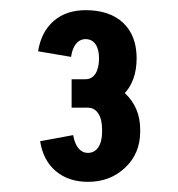

<svg xmlns="http://www.w3.org/2000/svg" viewBox="-20 -804 351 378"><path d="M148 -592V-648Q161 -648 168 -659Q175 -670 175 -690H249Q249 -643 222.5 -617.5Q196 -592 148 -592ZM181 -544V-550H256V-544ZM121 -592V-648H149V-592ZM175 -689Q175 -707 168 -717Q161 -727 148 -727V-784Q196 -784 222.5 -759Q249 -734 249 -689ZM256 -545Q256 -502 226.5 -474Q197 -446 153 -446V-503Q166 -503 173.5 -514Q181 -525 181 -545ZM256 -549H181Q181 -569 173.5 -580.5Q166 -592 153 -592V-648Q197 -648 226.5 -620Q256 -592 256 -549ZM120 -692 55 -703Q61 -741 85.5 -762.5Q110 -784 149 -784V-727Q137 -727 129.5 -717.5Q122 -708 120 -692ZM124 -538Q127 -521 134.5 -512Q142 -503 153 -503V-446Q115 -446 90 -467Q65 -488 59 -526Z"/></svg>

Font: Akshar Light
Style: Regular
Weight: 300
Designer: Tall Chai
Foundry: Tall Chai
Version: Version 1.100